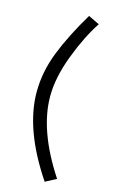

<svg xmlns="http://www.w3.org/2000/svg" viewBox="-120 -785 510 868"><g transform="rotate(15 134.5 -351.0)"><path d="M184 -739 236 -714Q188 -642 148 -536.5Q108 -431 108 -343Q108 -183 235 10L184 37Q44 -171 44 -346Q44 -440 80.5 -533.5Q117 -627 184 -739Z"/></g></svg>

Font: Raleway-v4020
Style: Regular
Weight: 400
Designer: Matt McInerney, Pablo Impallari, Rodrigo Fuenzalida
Foundry: Matt McInerney, Pablo Impallari, Rodrigo Fuenzalida
Version: Version 4.020;PS 004.020;hotconv 1.0.88;makeotf.lib2.5.64775